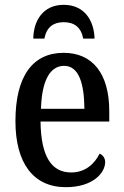

<svg xmlns="http://www.w3.org/2000/svg" viewBox="-20 -766 513 796"><path d="M118 -606H164C173 -654 202 -674 244 -674C287 -674 316 -654 325 -606H372C370 -681 330 -746 244 -746C159 -746 119 -681 118 -606ZM253 10C366 10 416 -50 416 -94C416 -112 405 -124 393 -129C372 -87 334 -51 275 -51C194 -51 150 -116 148 -262H433V-305C433 -463 362 -547 244 -547C117 -547 44 -452 44 -264C44 -90 118 10 253 10ZM330 -315H150C153 -429 186 -493 246 -493C306 -493 329 -422 330 -315Z"/></svg>

Font: Noto Serif Condensed Medium
Style: Regular
Weight: 500
Width: 3
Designer: Monotype Design Team
Foundry: Monotype Imaging Inc.
Version: Version 2.015